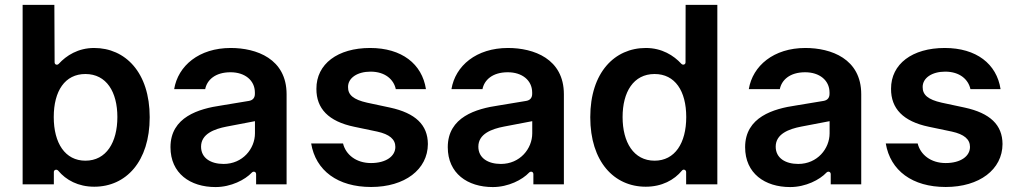

<svg xmlns="http://www.w3.org/2000/svg" viewBox="-20 -747 4122 778"><path d="M71.7 0H198.2V-50.4C198.5 -59.3 209.5 -62.5 215.9 -55.4C247.5 -17.4 296.9 9.6 361.9 9.6C490.4 9.6 586.6 -92.3 586.6 -272C586.6 -453.8 487.6 -552.6 361.5 -552.6C296.5 -552.6 248.9 -522 218 -488.3C211.6 -481.5 201.3 -485.1 201.3 -494.3L200.3 -727.3H71.7ZM197.8 -272.7C197.8 -378.6 243.3 -447.1 326 -447.1C411.6 -447.1 455.6 -374.3 455.6 -272.7C455.6 -170.5 410.9 -95.9 326 -95.9C244 -95.9 197.8 -166.9 197.8 -272.7Z M853.3 11C916.5 11 973.4 -18.8 1000.4 -47.6C1006.7 -54.3 1017.8 -51.8 1017.8 -41.2V0H1141.3V-365.1C1141.3 -509.2 1018.8 -552.6 914.8 -552.6C786.6 -552.6 701.3 -480.5 685.7 -385.7H811.4C818.5 -422.2 851.2 -454.2 914.1 -454.2C972.3 -454.2 1012.4 -421.5 1012.8 -372.9V-366.5C1012.8 -351.6 1005.3 -340.9 988.6 -338.1L876.8 -319.6C786.2 -306.5 670.8 -273.1 670.8 -150.6C670.8 -44.4 750.7 11 853.3 11ZM886 -82.7C834.5 -82.7 794.7 -106.2 794.7 -152.7C794.7 -204.5 848.4 -224.4 898.1 -234L1013.1 -256V-206.7C1013.1 -144.5 963.4 -82.7 886 -82.7Z M1706 -385.7C1690.3 -488.3 1607.6 -552.6 1479.8 -552.6C1348.4 -552.6 1261.7 -487.9 1262.1 -387.1C1261.7 -307.5 1310.7 -255 1415.5 -233.3L1508.5 -213.8C1558.6 -202.8 1582 -182.5 1582 -151.6C1582 -114.3 1544.7 -86.3 1483.3 -86.3C1422.9 -86.3 1380.7 -120.7 1370 -165.8H1240.8C1259.2 -55.4 1348.7 10.7 1483.7 10.7C1620 10.7 1713.4 -60 1713.8 -163.4C1713.4 -241.1 1663.4 -288.7 1560.4 -311.1L1467.3 -331C1411.9 -343.4 1389.9 -362.6 1390.3 -394.2C1389.9 -431.1 1427.9 -456.7 1481.5 -456.7C1540.8 -456.7 1575.6 -424.7 1583.8 -385.7Z M1976.9 11C2040.1 11 2096.9 -18.8 2123.9 -47.6C2130.3 -54.3 2141.3 -51.8 2141.3 -41.2V0H2264.9V-365.1C2264.9 -509.2 2142.4 -552.6 2038.4 -552.6C1910.2 -552.6 1824.9 -480.5 1809.3 -385.7H1935C1942.1 -422.2 1974.8 -454.2 2037.6 -454.2C2095.9 -454.2 2136 -421.5 2136.4 -372.9V-366.5C2136.4 -351.6 2128.9 -340.9 2112.2 -338.1L2000.4 -319.6C1909.8 -306.5 1794.4 -273.1 1794.4 -150.6C1794.4 -44.4 1874.3 11 1976.9 11ZM2009.6 -82.7C1958.1 -82.7 1918.3 -106.2 1918.3 -152.7C1918.3 -204.5 1971.9 -224.4 2021.7 -234L2136.7 -256V-206.7C2136.7 -144.5 2087 -82.7 2009.6 -82.7Z M2596.6 9.6C2661.6 9.6 2712 -17.4 2743.6 -56.1C2749.6 -63.2 2760.3 -58.6 2760.3 -49.7V0H2886.7V-727.3H2758.2L2757.8 -494.3C2757.8 -485.1 2747.2 -481.9 2740.8 -488.6C2710.2 -522 2662.3 -552.6 2596.9 -552.6C2470.9 -552.6 2371.8 -453.8 2371.8 -272C2371.8 -92.3 2468 9.6 2596.6 9.6ZM2632.5 -95.9C2547.6 -95.9 2502.8 -170.5 2502.8 -272.7C2502.8 -374.3 2546.9 -447.1 2632.5 -447.1C2715.2 -447.1 2760.7 -378.6 2760.7 -272.7C2760.7 -166.9 2714.5 -95.9 2632.5 -95.9Z M3181.8 11C3245 11 3301.8 -18.8 3328.8 -47.6C3335.2 -54.3 3346.2 -51.8 3346.2 -41.2V0H3469.8V-365.1C3469.8 -509.2 3347.3 -552.6 3243.3 -552.6C3115.1 -552.6 3029.8 -480.5 3014.2 -385.7H3139.9C3147 -422.2 3179.7 -454.2 3242.5 -454.2C3300.8 -454.2 3340.9 -421.5 3341.3 -372.9V-366.5C3341.3 -351.6 3333.8 -340.9 3317.1 -338.1L3205.3 -319.6C3114.7 -306.5 2999.3 -273.1 2999.3 -150.6C2999.3 -44.4 3079.2 11 3181.8 11ZM3214.5 -82.7C3163 -82.7 3123.2 -106.2 3123.2 -152.7C3123.2 -204.5 3176.8 -224.4 3226.6 -234L3341.6 -256V-206.7C3341.6 -144.5 3291.9 -82.7 3214.5 -82.7Z M4034.4 -385.7C4018.8 -488.3 3936.1 -552.6 3808.2 -552.6C3676.8 -552.6 3590.2 -487.9 3590.6 -387.1C3590.2 -307.5 3639.2 -255 3744 -233.3L3837 -213.8C3887.1 -202.8 3910.5 -182.5 3910.5 -151.6C3910.5 -114.3 3873.2 -86.3 3811.8 -86.3C3751.4 -86.3 3709.2 -120.7 3698.5 -165.8H3569.2C3587.7 -55.4 3677.2 10.7 3812.1 10.7C3948.5 10.7 4041.9 -60 4042.3 -163.4C4041.9 -241.1 3991.8 -288.7 3888.8 -311.1L3795.8 -331C3740.4 -343.4 3718.4 -362.6 3718.7 -394.2C3718.4 -431.1 3756.4 -456.7 3810 -456.7C3869.3 -456.7 3904.1 -424.7 3912.3 -385.7Z"/></svg>

Font: RA Gorm Semi Bold
Style: Regular
Weight: 600
Designer: Rasmus Andersson
Foundry: rsms
Version: Version 3.000;hotconv 1.0.109;makeotfexe 2.5.65596